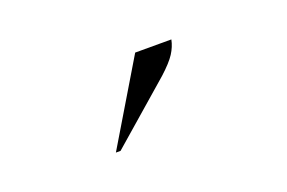

<svg xmlns="http://www.w3.org/2000/svg" viewBox="-41 -813 582 389"><g transform="rotate(-20 250.0 -618.5)"><path d="M158 -530 264 -707H342Q339 -692 330 -678Q321 -664 299 -644L168 -530Z"/></g></svg>

Font: Spectral SC
Style: Italic
Weight: 400
Italic angle: -10°
Designer: Jean-Baptiste Levee
Foundry: Production Type
Version: Version 2.001